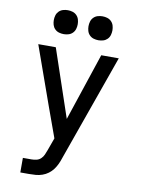

<svg xmlns="http://www.w3.org/2000/svg" viewBox="-101 -807 803 1090"><g transform="rotate(10 300.0 -262.0)"><path d="M94 215V131H144Q159 131 173 127.5Q187 124 197.5 114Q208 104 214 90.5Q220 77 225 63L251 -9L188 -183L68 -520H169L301 -130L431 -520H532L315 91Q309 110 301 127.5Q293 145 281.5 160.5Q270 176 254.5 187.5Q239 199 220.5 205.5Q202 212 183 213.5Q164 215 144 215ZM400 -601Q386 -601 372.5 -605Q359 -609 349 -619Q339 -629 335 -642.5Q331 -656 331 -670Q331 -684 335 -697.5Q339 -711 349 -721Q359 -731 372.5 -735Q386 -739 400 -739Q414 -739 427.5 -735Q441 -731 451 -721Q461 -711 465 -697.5Q469 -684 469 -670Q469 -656 465 -642.5Q461 -629 451 -619Q441 -609 427.5 -605Q414 -601 400 -601ZM200 -601Q186 -601 172.5 -605Q159 -609 149 -619Q139 -629 135 -642.5Q131 -656 131 -670Q131 -684 135 -697.5Q139 -711 149 -721Q159 -731 172.5 -735Q186 -739 200 -739Q214 -739 227.5 -735Q241 -731 251 -721Q261 -711 265 -697.5Q269 -684 269 -670Q269 -656 265 -642.5Q261 -629 251 -619Q241 -609 227.5 -605Q214 -601 200 -601Z"/></g></svg>

Font: Zed Mono Medium Extended
Style: Regular
Weight: 500
Width: 7
Monospace: yes
Designer: Belleve Invis
Foundry: Belleve Invis
Version: Version 1.0.0; ttfautohint (v1.8.4)